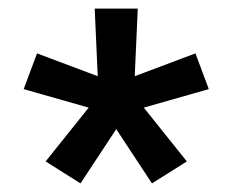

<svg xmlns="http://www.w3.org/2000/svg" viewBox="-20 -791 540 446"><path d="M167 -365 86 -416 186 -541 35 -584 66 -667 207 -614 200 -771H300L293 -614L434 -667L465 -584L314 -541L414 -416L333 -365L250 -491Z"/></svg>

Font: Zed Sans Semibold
Style: Regular
Weight: 600
Designer: Belleve Invis
Foundry: Belleve Invis
Version: Version 1.0.0; ttfautohint (v1.8.4)